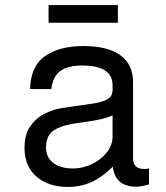

<svg xmlns="http://www.w3.org/2000/svg" viewBox="-20 -721 658 759"><path d="M569 -55V8Q538 17 519 17Q435 17 426 -62Q382 -19 340 -0.5Q298 18 248 18Q172 18 124.5 -22.5Q77 -63 77 -136Q77 -190 100 -222.5Q123 -255 156.5 -271.5Q190 -288 220 -293Q234 -295 263 -299.5Q292 -304 336 -310Q386 -317 405.5 -329Q425 -341 425 -366V-384Q425 -462 305 -462Q247 -462 217.5 -439.5Q188 -417 183 -369H99Q101 -460 158.5 -499.5Q216 -539 309 -539Q406 -539 456 -502.5Q506 -466 506 -396V-94Q506 -53 551 -53Q559 -53 569 -55ZM425 -182V-265Q399 -253 360.5 -246Q322 -239 289 -235Q231 -228 196.5 -208Q162 -188 162 -138Q162 -99 190.5 -77Q219 -55 269 -55Q306 -55 341.5 -71.5Q377 -88 401 -117Q425 -146 425 -182ZM172 -701H446V-631H172Z"/></svg>

Font: Fragment Mono
Style: Regular
Weight: 400
Monospace: yes
Designer: Wei Huang based on Nimbus Sans by URW Studio, based on Helvetica by Max Miedinger.
Foundry: Wei Huang
Version: Version 1.021; ttfautohint (v1.8.4.7-5d5b)